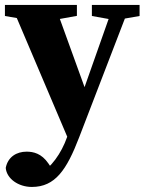

<svg xmlns="http://www.w3.org/2000/svg" viewBox="-22 -503 577 760"><path d="M104 237C196.8 237 242 168.9 291.2 40.9L493 -483.4H427.5L296.6 -112.5L243.9 38.7C220.4 105.8 179.7 160.4 132.1 189.1L162.7 206L200.3 189.1L169.3 143.6C142.3 104.4 110 97.3 83.3 97.3C43.9 97.3 9.2 117.8 0.7 161.6C4.3 204.2 50.7 237 104 237ZM254.6 62.8 328.8 -112.2 321.8 -132.9 194.9 -483.4H22.5L254.6 62.8ZM-2.5 -439.7 88.3 -424H192.7L282.4 -440.2V-483.4H-2.5V-439.7ZM341.7 -439.7 425.3 -424.7H444.6L530.5 -439.7V-483.4H341.7V-439.7Z"/></svg>

Font: Source Serif Variable
Style: Regular
Weight: 389
Designer: Frank Grießhammer
Foundry: Adobe Systems Incorporated
Version: Version 3.001;hotconv 1.0.111;makeotfexe 2.5.65597